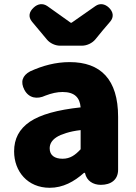

<svg xmlns="http://www.w3.org/2000/svg" viewBox="-20 -878 646 912"><path d="M122 -300C71 -265 47 -219 47 -159C47 -64 111 14 216 14C279 14 332 -15 379 -57H384V-55C392 -19 422 0 459 0C507 0 541 -24 541 -72V-161V-323C541 -501 458 -583 311 -583C244 -583 182 -566 123 -539C86 -519 76 -489 96 -451C117 -412 156 -405 196 -424C225 -435 251 -441 277 -441C335 -441 359 -414 363 -368C252 -356 173 -334 122 -300ZM294 -246C313 -252 336 -257 363 -260V-169C337 -141 313 -124 277 -124C240 -124 216 -140 216 -173C216 -193 225 -211 248 -226C260 -234 275 -240 294 -246ZM469 -735 504 -776C522 -798 518 -822 497 -842C478 -860 454 -864 433 -849L320 -770H316L205 -849C183 -864 159 -860 140 -842C118 -822 113 -798 132 -775L203 -690C217 -673 242 -661 265 -661H317H369C393 -661 418 -673 433 -691Z"/></svg>

Font: GenSenRounded2 TW H
Style: Regular
Weight: 900
Version: Version 2.100;PS 2.1;hotconv 16.6.51;makeotf.lib2.5.65220 DE